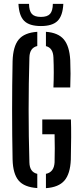

<svg xmlns="http://www.w3.org/2000/svg" viewBox="-20 -972 425 999"><path d="M174 6.5Q106 2 76.8 -32.8Q47.5 -67.5 45.5 -141.5Q43 -265.5 43 -398.8Q43 -532 45.5 -654.5Q48 -731 77.5 -766.5Q107 -802 174 -806.5V-732.5Q134.5 -723.5 133 -673.5Q125 -400.5 133 -127Q134 -76.5 174 -67.5ZM258 -517Q261.5 -595.5 258 -673.5Q256 -723 219 -732V-806.5Q282.5 -802 312 -767Q341.5 -732 345.5 -659Q348.5 -588 345.5 -517ZM219 7V-67.5Q261 -76 264 -127Q266 -200.5 264 -273.5H200V-350.5H349Q350.5 -310.5 350.2 -258Q350 -205.5 348.5 -141.5Q345.5 -67.5 315.2 -32.5Q285 2.5 219 7ZM193 -836.5Q133 -836.5 106 -863.2Q79 -890 76 -952H131Q131.5 -915.5 145.5 -899.8Q159.5 -884 193 -884Q226.5 -884 240.5 -899.8Q254.5 -915.5 255 -952H309.5Q306.5 -890 279.5 -863.2Q252.5 -836.5 193 -836.5Z"/></svg>

Font: Big Shoulders Stencil Display SemiBold
Style: Regular
Weight: 600
Designer: Patric King
Foundry: XO Type Co
Version: Version 1.000